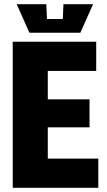

<svg xmlns="http://www.w3.org/2000/svg" viewBox="-20 -900 515 920"><path d="M41 0V-700H441V-560H209V-424H409V-290H209V-140H451V0ZM284 -880H426L365 -743H121L60 -880H202L205 -809H281Z"/></svg>

Font: Tektur SemiCondensed
Style: Bold
Weight: 700
Width: 4
Designer: Adam Jagosz
Foundry: Adam Jagosz
Version: Version 1.005;gftools[0.9.30]